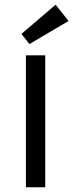

<svg xmlns="http://www.w3.org/2000/svg" viewBox="-20 -795 311 815"><path d="M172 -560V0H90V-560ZM216 -775 271 -706 105 -608 71 -651Z"/></svg>

Font: Carrois Gothic SC
Style: Regular
Weight: 400
Designer: Ralph du Carrois
Foundry: Ralph du Carrois
Version: Version 1.002